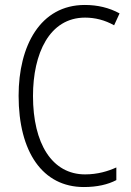

<svg xmlns="http://www.w3.org/2000/svg" viewBox="-20 -810 528 774"><path d="M323 -739C363 -739 403 -729 440 -708L462 -756C420 -779 373 -790 322 -790C142 -790 55 -625 55 -424C55 -197 152 -56 318 -56C371 -56 415 -66 449 -84V-135C416 -120 374 -107 323 -107C190 -107 113 -231 113 -423C113 -594 179 -739 323 -739Z"/></svg>

Font: Noto Sans Malayalam UI Condensed Light
Style: Regular
Weight: 300
Width: 3
Designer: Jelle Bosma - Monotype Design Team
Foundry: Monotype Imaging Inc.
Version: Version 2.104